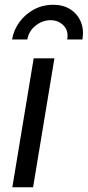

<svg xmlns="http://www.w3.org/2000/svg" viewBox="-20 -793 371 813"><path d="M32.2 0 122.6 -545.9H210.4L120.1 0ZM204.6 -772.9Q247.6 -772.9 278.1 -753.4Q308.6 -733.9 322.3 -700.4Q335.9 -667 329.1 -626H264.6Q271 -662.1 249.3 -684.8Q227.5 -707.5 193.8 -707.5Q160.2 -707.5 131.1 -684.8Q102.1 -662.1 95.7 -626H31.2Q38.1 -667 63 -700.4Q87.9 -733.9 124.8 -753.4Q161.6 -772.9 204.6 -772.9Z"/></svg>

Font: Inter
Style: Italic
Weight: 400
Italic angle: -9.3988°
Designer: Rasmus Andersson
Foundry: rsms
Version: Version 4.001;git-66647c0bb